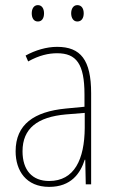

<svg xmlns="http://www.w3.org/2000/svg" viewBox="-20 -786 450 750"><path d="M104 -734C104 -717 111 -702 128 -702C144 -702 152 -715 152 -734C152 -752 144 -766 128 -766C111 -766 104 -750 104 -734ZM258 -734C258 -717 266 -702 282 -702C299 -702 307 -716 307 -734C307 -752 299 -766 282 -766C266 -766 258 -751 258 -734ZM203 -603C162 -603 118 -590 80 -569L90 -546C133 -570 170 -578 203 -578C278 -578 310 -537 310 -417V-369L237 -362C113 -350 41 -300 41 -195C41 -119 82 -56 172 -56C258 -56 294 -109 311 -162H313L315 -66H336V-422C336 -552 295 -603 203 -603ZM237 -339 311 -345V-286C310 -164 271 -79 172 -79C106 -79 68 -121 68 -195C68 -285 127 -329 237 -339Z"/></svg>

Font: Noto Sans Malayalam UI Condensed Thin
Style: Regular
Weight: 100
Width: 3
Designer: Jelle Bosma - Monotype Design Team
Foundry: Monotype Imaging Inc.
Version: Version 2.104